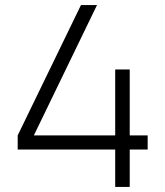

<svg xmlns="http://www.w3.org/2000/svg" viewBox="-20 -740 654 760"><path d="M436 0V-148H50V-204L300.5 -720H364L114 -204H436V-465H493.5V-204H564.5V-148H493.5V0Z"/></svg>

Font: Vela Sans Light
Style: Regular
Weight: 300
Designer: Principal design: Mikhail Sharanda - project Manrope.
Design modification: Ravid Balaliev
Foundry: Mikhail Sharanda
Version: Version 1.001